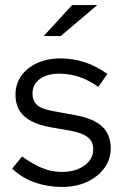

<svg xmlns="http://www.w3.org/2000/svg" viewBox="-20 -726 492 756"><path d="M226 10Q166 10 115 -8.5Q64 -27 28 -62L67 -110Q111 -78 148 -63.5Q185 -49 224 -49Q277 -49 312 -74Q347 -99 347 -138Q347 -168 326.5 -185Q306 -202 259 -211L179 -225Q108 -238 74.5 -269Q41 -300 41 -353Q41 -395 63.5 -427Q86 -459 126 -477.5Q166 -496 217 -496Q267 -496 312 -481.5Q357 -467 403 -435L367 -384Q329 -411 291 -423.5Q253 -436 214 -436Q166 -436 137 -415Q108 -394 108 -358Q108 -328 126.5 -312Q145 -296 192 -288L274 -273Q348 -260 382 -228Q416 -196 416 -142Q416 -99 391 -64.5Q366 -30 323 -10Q280 10 226 10ZM152 -584 264 -706H363L219 -584Z"/></svg>

Font: Red Hat Text
Style: Regular
Weight: 400
Designer: Pentagram, MCKL
Foundry: MCKL
Version: Version 1.030